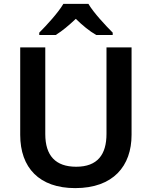

<svg xmlns="http://www.w3.org/2000/svg" viewBox="-20 -958 781 988"><path d="M435 -938H306C279 -892 220 -828 182 -790V-778H267C302 -800 334 -827 370 -861C405 -827 440 -798 475 -778H560V-790C524 -826 462 -892 435 -938ZM657 -264V-714H528V-269C528 -163 482 -100 372 -100C266 -100 213 -157 213 -268V-714H84V-264C84 -95 182 10 367 10C563 10 657 -104 657 -264Z"/></svg>

Font: Noto Sans Georgian SemiBold
Style: Regular
Weight: 600
Designer: Monotype Design Team, Akaki Razmadze
Foundry: Google LLC
Version: Version 2.005